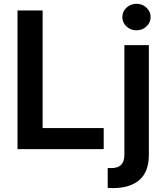

<svg xmlns="http://www.w3.org/2000/svg" viewBox="-20 -782 866 1007"><path d="M748.3 -643.3Q726.6 -623 695.8 -623Q665 -623 643.3 -643.3Q621.6 -663.6 621.6 -692.4Q621.6 -721.2 643.3 -741.7Q665 -762.2 695.8 -762.2Q726.6 -762.2 748.3 -741.7Q770 -721.2 770 -692.4Q770 -663.6 748.3 -643.3ZM71.8 0V-727.1H203.6V-110.4H523.9V0ZM632.3 -545.4H760.7V31.2Q760.7 118.2 711.7 161.4Q662.6 204.6 570.8 204.6Q563.5 204.6 544.9 203.6V99.1Q552.2 99.6 563 99.6Q599.1 99.6 615.7 82Q632.3 64.5 632.3 29.3Z"/></svg>

Font: Interop SemBd
Style: Regular
Weight: 600
Designer: Rasmus Andersson, Google, Jang Haemin
Foundry: jhaemin
Version: Version 1.007